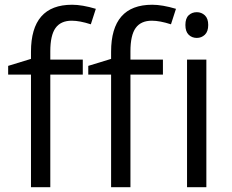

<svg xmlns="http://www.w3.org/2000/svg" viewBox="-20 -785 972 805"><path d="M663.1 -472.2H526.9V0H445.8V-472.2H350.1V-508.8L445.8 -538.1V-567.9Q445.8 -765.1 618.2 -765.1Q660.6 -765.1 717.8 -748L696.8 -683.1Q649.9 -698.2 616.7 -698.2Q570.8 -698.2 548.8 -667.7Q526.9 -637.2 526.9 -569.8V-535.2H663.1ZM327.1 -472.2H190.9V0H109.9V-472.2H14.2V-508.8L109.9 -538.1V-567.9Q109.9 -765.1 282.2 -765.1Q324.7 -765.1 381.8 -748L360.8 -683.1Q314 -698.2 280.8 -698.2Q234.9 -698.2 212.9 -667.7Q190.9 -637.2 190.9 -569.8V-535.2H327.1ZM845.2 0H764.2V-535.2H845.2ZM757.3 -680.2Q757.3 -708 771 -720.9Q784.7 -733.9 805.2 -733.9Q824.7 -733.9 838.9 -720.7Q853 -707.5 853 -680.2Q853 -652.8 838.9 -639.4Q824.7 -626 805.2 -626Q784.7 -626 771 -639.4Q757.3 -652.8 757.3 -680.2Z"/></svg>

Font: f09607729
Style: Regular
Weight: 400
Foundry: Ascender Corporation
Version: Version 1.10